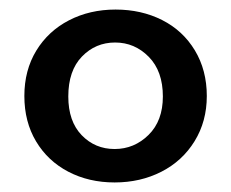

<svg xmlns="http://www.w3.org/2000/svg" viewBox="-20 -729 484 402"><path d="M222 -709Q276 -709 319.5 -687Q363 -665 388 -623.5Q413 -582 413 -528Q413 -475 387.5 -433.5Q362 -392 318 -369.5Q274 -347 220 -347Q166 -347 123 -369.5Q80 -392 55.5 -433Q31 -474 31 -528Q31 -582 56 -623Q81 -664 124.5 -686.5Q168 -709 222 -709ZM221 -640Q180 -640 151.5 -610.5Q123 -581 123 -527Q123 -475 151 -446Q179 -417 220 -417Q261 -417 291 -446.5Q321 -476 321 -527Q321 -580 291.5 -610Q262 -640 221 -640Z"/></svg>

Font: Poppins-tnum Medium
Style: Regular
Weight: 500
Designer: Ninad Kale (Devanagari), Jonny Pinhorn (Latin)
Foundry: Indian Type Foundry
Version: Version 4.004